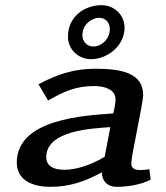

<svg xmlns="http://www.w3.org/2000/svg" viewBox="-20 -716 643 743"><path d="M45 -87C45 -25 96 7 175 7C249 7 307 -13 374 -49C375 -18 392 7 433 7C472 7 527 -1 563 -21L558 -61C547 -59 533 -58 522 -58C495 -58 488 -69 488 -85C488 -112 534 -318 534 -348C534 -431 455 -450 351 -450C267 -450 205 -430 129 -390L166 -327C227 -362 274 -383 344 -383C387 -383 427 -369 427 -332C427 -308 418 -277 418 -277C310 -269 45 -257 45 -87ZM159 -108C159 -212 338 -219 407 -224L385 -109C339 -82 282 -59 229 -59C186 -59 159 -74 159 -108ZM243 -574C243 -524 284 -487 332 -487C396 -487 462 -539 462 -609C462 -659 421 -696 373 -696C307 -696 243 -652 243 -574ZM299 -580C299 -621 334 -647 364 -647C389 -647 405 -628 405 -604C405 -563 371 -536 342 -536C316 -536 299 -555 299 -580Z"/></svg>

Font: KpSans
Style: BoldItalic
Weight: 700
Italic angle: -11°
Version: Version 0.66